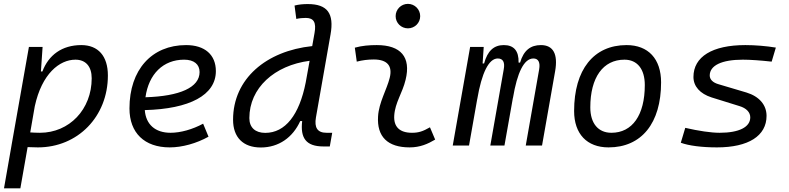

<svg xmlns="http://www.w3.org/2000/svg" viewBox="-20 -764 4142 1008"><path d="M86.9 224.6 125 8.3C143.1 9.3 160.6 9.8 178.7 9.8C388.7 9.8 546.4 -152.3 546.4 -367.7C546.4 -469.7 495.6 -527.3 406.7 -527.3C305.7 -527.3 234.9 -475.1 202.6 -388.7H194.8L203.6 -517.6H131.8L40.5 -1V-0.5C40.5 -0.5 40.5 -0.5 40.5 -0.5L1 224.6ZM138.7 -68.8 162.6 -206.1C199.7 -377 292.5 -450.7 376 -450.7C430.2 -450.7 461.4 -415 461.4 -353C461.4 -189.9 344.2 -66.9 189.5 -66.9C170.9 -66.9 153.8 -67.9 138.7 -68.8Z M875.5 -66.9C794.9 -66.9 745.6 -110.8 740.2 -186C975.1 -191.9 1113.3 -264.6 1113.3 -390.6C1113.3 -476.6 1055.2 -527.3 957 -527.3C776.4 -527.3 659.7 -397.5 659.7 -194.8C659.7 -66.4 738.3 9.8 871.1 9.8C936.5 9.8 1011.7 -11.2 1074.7 -46.4L1046.4 -114.7C990.7 -84.5 927.7 -66.9 875.5 -66.9ZM743.7 -253.4C760.7 -375.5 836.9 -450.7 946.8 -450.7C998.5 -450.7 1027.8 -426.3 1027.8 -385.7C1027.8 -305.2 924.8 -258.8 743.7 -253.4Z M1349.1 10.3C1442.9 10.3 1517.1 -42 1556.2 -128.4H1566.4C1556.2 -40.5 1585.4 4.9 1678.2 4.9H1711.4L1724.1 -66.9H1694.3C1646.5 -66.9 1629.4 -93.8 1638.7 -147.5L1715.3 -583C1734.9 -693.4 1699.2 -742.7 1595.7 -742.7C1572.3 -742.7 1548.8 -740.7 1526.4 -734.9L1535.6 -664.6C1552.2 -668.5 1568.8 -669.9 1585.4 -669.9C1627.9 -669.9 1641.1 -645.5 1631.3 -590.8L1619.1 -522C1377.9 -496.6 1203.6 -350.6 1203.6 -135.3C1203.6 -43 1256.3 10.3 1349.1 10.3ZM1585 -331.1C1551.3 -160.2 1477.5 -66.4 1372.6 -66.4C1319.8 -66.4 1289.1 -94.7 1289.1 -144C1289.1 -301.8 1420.4 -420.9 1605.5 -444.8Z M2237.3 -95.7C2200.7 -74.7 2178.2 -66.9 2143.1 -66.9C2078.1 -66.9 2045.9 -98.1 2049.8 -157.7C2054.2 -225.6 2092.8 -275.4 2109.4 -345.2C2138.7 -464.4 2084.5 -527.3 1958 -527.3C1919.4 -527.3 1880.9 -524.4 1842.8 -513.7L1853 -440.4C1882.8 -448.2 1912.6 -451.7 1942.4 -451.7C2012.7 -451.7 2042 -418.5 2025.9 -355C2010.7 -293.9 1969.2 -226.1 1964.8 -153.3C1958 -46.4 2015.1 9.8 2130.4 9.8C2185.5 9.8 2226.1 -8.3 2264.6 -31.2ZM2121.6 -615.2C2157.2 -615.2 2186 -643.6 2186 -679.2C2186 -714.8 2157.2 -743.7 2121.6 -743.7C2085.9 -743.7 2057.1 -714.8 2057.1 -679.2C2057.1 -643.6 2085.9 -615.2 2121.6 -615.2Z M2519.5 -517.6H2448.2L2356.9 0H2442.4L2485.4 -243.7V-242.7C2508.8 -380.9 2545.9 -457 2593.3 -457C2620.6 -457 2631.8 -437.5 2624.5 -399.4L2554.2 0H2628.4L2672.9 -251V-249C2695.3 -383.3 2731 -457 2780.3 -457C2806.6 -457 2816.9 -436.5 2810.5 -399.4L2740.2 0H2825.7L2894.5 -390.6C2910.2 -480.5 2884.3 -527.3 2819.8 -527.3C2765.6 -527.3 2729.5 -500 2710.4 -435.5H2702.6C2704.1 -498 2677.2 -527.3 2625 -527.3C2573.7 -527.3 2539.6 -498 2521.5 -430.7H2513.7Z M3174.8 9.8C3348.1 9.8 3450.7 -117.2 3450.7 -331.5C3450.7 -455.1 3383.3 -527.3 3269.5 -527.3C3096.7 -527.3 2994.1 -398.4 2994.1 -181.2C2994.1 -61 3061.5 9.8 3174.8 9.8ZM3189.9 -66.9C3120.6 -66.9 3079.1 -116.2 3079.1 -200.2C3079.1 -357.4 3146 -450.7 3258.3 -450.7C3326.2 -450.7 3365.2 -400.9 3365.2 -317.4C3365.2 -159.7 3299.8 -66.9 3189.9 -66.9Z M3744.1 9.8C3909.7 9.8 4004.4 -50.8 4004.4 -155.8C4004.4 -212.9 3966.3 -257.8 3898.9 -278.3L3752.4 -321.8C3722.7 -330.1 3706.1 -346.7 3706.1 -367.7C3706.1 -420.4 3769 -450.7 3879.9 -450.7C3918.5 -450.7 3973.6 -446.8 4031.2 -440.4L4053.2 -514.2C4002.9 -522.5 3944.3 -527.3 3893.1 -527.3C3719.7 -527.3 3620.6 -466.3 3620.6 -359.9C3620.6 -311 3654.8 -272 3716.3 -252.4L3862.3 -207C3898.4 -196.3 3918.9 -174.3 3918.9 -147.9C3918.9 -96.7 3860.4 -66.9 3757.8 -66.9C3712.9 -66.9 3647.5 -76.7 3577.6 -92.8L3554.2 -14.6C3596.2 1 3665 9.8 3744.1 9.8Z"/></svg>

Font: Cascadia Code PL SemiLight
Style: Italic
Weight: 350
Italic angle: -10°
Monospace: yes
Designer: Aaron Bell
Foundry: Saja Typeworks
Version: Version 2404.023